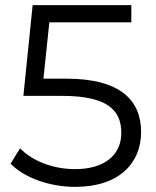

<svg xmlns="http://www.w3.org/2000/svg" viewBox="-20 -720 607 747"><path d="M273 7C445 7 529 -87 529 -206C529 -330 448 -414 238 -414H149L172 -633H491V-700H107L71 -347H221C397 -347 452 -292 452 -203C452 -119 389 -62 272 -62C183 -62 103 -96 58 -143L21 -83C76 -28 172 7 273 7Z"/></svg>

Font: Montserrat-Alt1
Style: Regular
Weight: 400
Designer: Differentunic
Foundry: Differentunic
Version: Version 7.222